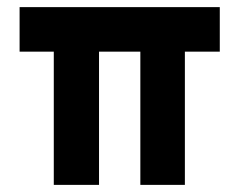

<svg xmlns="http://www.w3.org/2000/svg" viewBox="-20 -519 674 539"><path d="M597 -374V-499H35V-374H131V0H258V-374H374V0H499V-374Z"/></svg>

Font: Maven Pro
Style: Black
Weight: 900
Designer: Joe Prince
Foundry: Joe Prince
Version: Version 1.003